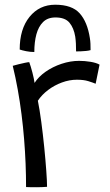

<svg xmlns="http://www.w3.org/2000/svg" viewBox="-20 -793 466 814"><path d="M126.5 -441.5Q143 -467.5 173.2 -488.8Q203.5 -510 241 -522.5Q278.5 -535 315.5 -535Q339 -535 363.5 -531Q388 -527 402 -519L385.5 -438Q373.5 -443 354.2 -449Q335 -455 306 -455Q274 -455 242.2 -443.2Q210.5 -431.5 184 -411.5Q157.5 -391.5 140.5 -366Q148 -329 155 -276.5Q162 -224 167.5 -169.2Q173 -114.5 176.2 -69.2Q179.5 -24 179.5 -1Q163 0.5 137 0.8Q111 1 90.5 0Q90.5 -48 88.5 -99Q86.5 -150 82.2 -202.8Q78 -255.5 71.2 -308.8Q64.5 -362 55.2 -413.5Q46 -465 34 -514Q44 -517 58.5 -520.5Q73 -524 86 -526.8Q99 -529.5 104 -529.5Q110.5 -512 117.5 -485Q124.5 -458 126.5 -441.5ZM63.5 -583Q63.5 -670 105.2 -721.5Q147 -773 214 -773Q285 -773 317.8 -736.5Q350.5 -700 361 -631.5Q363 -620 363.5 -607.2Q364 -594.5 364 -580.5Q355.5 -578 344.8 -577Q334 -576 323.2 -575.5Q312.5 -575 302.5 -575Q302.5 -592.5 301.8 -608Q301 -623.5 299 -637.5Q293 -674.5 274.5 -696.8Q256 -719 215 -719Q182 -719 162.5 -699.5Q143 -680 134.2 -647.2Q125.5 -614.5 125.5 -572.5Q108 -572.5 90.8 -576Q73.5 -579.5 63.5 -583Z"/></svg>

Font: Grandstander Thin Light
Style: Regular
Weight: 300
Version: Version 1.200